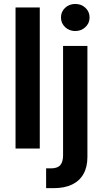

<svg xmlns="http://www.w3.org/2000/svg" viewBox="-20 -766 531 990"><path d="M185.1 -727.5V0H60.1V-727.5ZM305.2 -529.3H430.7V43.5Q430.7 95.2 410.4 131.1Q390.1 167 351.6 185.5Q313 204.1 257.3 204.1H217.8V102.1H243.2Q276.4 102.1 290.8 85.4Q305.2 68.8 305.2 34.7ZM368.2 -606Q336.9 -606 315.7 -626.2Q294.4 -646.5 294.4 -675.8Q294.4 -705.6 315.7 -725.6Q336.9 -745.6 368.2 -745.6Q399.4 -745.6 420.7 -725.6Q441.9 -705.6 441.9 -675.8Q441.9 -646.5 420.4 -626.2Q398.9 -606 368.2 -606Z"/></svg>

Font: Inter 24pt SemiBold
Style: Regular
Weight: 600
Designer: Rasmus Andersson
Foundry: rsms
Version: Version 4.001;git-66647c0bb